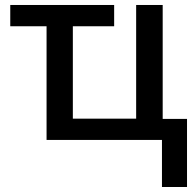

<svg xmlns="http://www.w3.org/2000/svg" viewBox="-20 -559 784 767"><path d="M727.1 188V-84H629.9V-539.1H523.9V-85H271V-454.1H436V-539.1H21V-454.1H166V0H627V188Z"/></svg>

Font: Noto Reveo Sans
Style: Regular
Weight: 500
Designer: Monotype Design Team
Foundry: Monotype Imaging Inc.
Version: Version 2.007